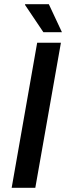

<svg xmlns="http://www.w3.org/2000/svg" viewBox="-20 -888 314 908"><path d="M185.1 -735.8 98.1 -865.2 99.1 -868.2H210.9L272.9 -735.8ZM35.2 0 155.8 -686H268.1L147 0Z"/></svg>

Font: Archivo Medium
Style: Italic
Weight: 500
Italic angle: -10°
Designer: Hector Gatti
Foundry: Omnibus-Type
Version: Version 2.001